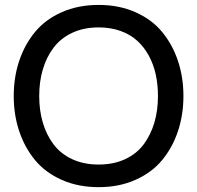

<svg xmlns="http://www.w3.org/2000/svg" viewBox="-20 -752 805 784"><path d="M382.8 12.2Q298.8 12.2 231.9 -17.6Q165 -47.4 122.8 -98.6Q80.6 -149.9 58.3 -216.6Q36.1 -283.2 36.1 -359.9Q36.1 -436.5 58.3 -503.2Q80.6 -569.8 122.8 -621.1Q165 -672.4 231.9 -702.1Q298.8 -731.9 382.8 -731.9Q466.3 -731.9 533.2 -702.1Q600.1 -672.4 642.3 -621.1Q684.6 -569.8 706.8 -502.9Q729 -436 729 -359.9Q729 -283.7 706.8 -216.8Q684.6 -149.9 642.3 -98.6Q600.1 -47.4 533.2 -17.6Q466.3 12.2 382.8 12.2ZM625 -359.9Q625 -406.2 616 -447.8Q606.9 -489.3 587.6 -524.7Q568.4 -560.1 540.3 -585.7Q512.2 -611.3 471.9 -625.7Q431.6 -640.1 382.8 -640.1Q321.8 -640.1 274.7 -617.9Q227.5 -595.7 198.5 -556.9Q169.4 -518.1 154.8 -468.3Q140.1 -418.5 140.1 -359.9Q140.1 -301.3 154.8 -251.5Q169.4 -201.7 198.5 -162.8Q227.5 -124 274.7 -102.1Q321.8 -80.1 382.8 -80.1Q443.8 -80.1 491 -102.1Q538.1 -124 566.9 -162.8Q595.7 -201.7 610.4 -251.5Q625 -301.3 625 -359.9Z"/></svg>

Font: Aspekta 450
Style: Regular
Weight: 450
Designer: Ivo Dolenc
Version: Version 2.000